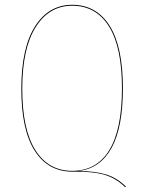

<svg xmlns="http://www.w3.org/2000/svg" viewBox="-20 -710 604 804"><path d="M310.5 5.9Q379.9 6.8 425 20.8Q470.2 34.7 507.3 71.3L503.9 73.7Q466.3 36.6 418.5 22.2Q370.6 7.8 287.6 8.8H282.2Q181.6 8.8 125.5 -78.6Q69.3 -166 69.3 -337.9Q69.3 -509.3 126.7 -599.6Q184.1 -689.9 282.2 -689.9Q383.3 -689.9 439 -602.3Q494.6 -514.6 494.6 -339.8Q494.6 -176.8 447.3 -90.8Q399.9 -4.9 310.5 5.9ZM73.2 -337.9Q73.2 -168 128.2 -81.3Q183.1 5.4 282.2 5.4Q384.3 5.4 437.5 -81.1Q490.7 -167.5 490.7 -339.8Q490.7 -512.7 436.3 -599.4Q381.8 -686 282.2 -686Q186 -686 129.6 -596.7Q73.2 -507.3 73.2 -337.9Z"/></svg>

Font: Fira Sans Compressed Four
Style: Regular
Weight: 100
Width: 1
Designer: Carrois Corporate & Edenspiekermann AG
Foundry: Carrois Corporate GbR & Edenspiekermann AG
Version: Version 4.203;PS 004.203;hotconv 1.0.88;makeotf.lib2.5.64775